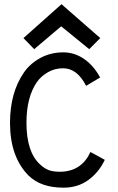

<svg xmlns="http://www.w3.org/2000/svg" viewBox="-20 -885 558 907"><path d="M270.5 -865.2 453.6 -705.1 401.4 -652.8 269 -760.7 141.6 -652.8 90.8 -705.1ZM277.8 -562.5Q238.8 -562.5 206.5 -543.9Q174.3 -525.4 154.8 -498Q105 -426.3 105 -305.2Q105 -168 168 -109.4Q189.9 -88.9 210.4 -81.3Q231 -73.7 261.7 -73.7H268.6Q366.2 -77.1 407.2 -167L475.1 -129.9Q446.3 -69.8 396.7 -34.2Q347.2 1.5 280.8 1.5H279.3Q173.3 1.5 114.7 -55.7Q27.3 -144.5 27.3 -304.2Q27.3 -446.8 92.3 -541.5Q120.6 -583.5 169.7 -610.6Q218.8 -637.7 279.3 -637.7Q331.1 -637.7 376.2 -607.2Q421.4 -576.7 453.1 -519L386.7 -479.5Q344.7 -562.5 277.8 -562.5Z"/></svg>

Font: Fantasque Sans Mono
Style: Regular
Weight: 400
Monospace: yes
Designer: Jany Belluz
Version: Version 1.8.0 ; ttfautohint (v1.8.2)